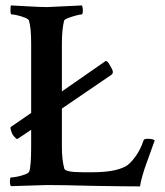

<svg xmlns="http://www.w3.org/2000/svg" viewBox="-20 -666 592 689"><path d="M482.4 2.9Q456.1 2.9 414.6 2.4Q373 2 316.4 1Q204.1 -2 149.4 -2L19.5 2Q15.6 -2 15.6 -13.7Q15.6 -29.3 19.5 -29.3Q28.3 -29.3 42.5 -32.2Q56.6 -35.2 69.8 -40Q83 -44.9 85 -50.8Q91.8 -70.3 91.8 -139.6V-200.2L42 -167Q39.1 -167 31.7 -174.8Q24.4 -182.6 22.5 -189.5Q14.6 -209 19.5 -210.9L91.8 -260.7V-510.7Q91.8 -566.4 84 -591.8Q82 -597.7 69.8 -602.5Q57.6 -607.4 43.5 -610.8Q29.3 -614.3 21.5 -614.3Q17.6 -614.3 17.6 -628.9Q17.6 -644.5 19.5 -646.5L74.2 -643.6Q123 -640.6 149.4 -640.6L274.4 -646.5Q277.3 -637.7 277.3 -630.9Q277.3 -614.3 273.4 -614.3Q267.6 -614.3 252.9 -610.4Q238.3 -606.4 225.1 -601.6Q211.9 -596.7 210 -591.8Q206.1 -576.2 204.1 -555.7Q202.1 -535.2 202.1 -507.8V-337.9L359.4 -447.3Q365.2 -447.3 371.1 -437.5Q384.8 -415 384.8 -409.2Q385.7 -403.3 380.9 -398.4L202.1 -276.4V-138.7Q202.1 -91.8 210.9 -60.5Q214.8 -47.9 277.3 -47.9H312.5Q390.6 -47.9 429.7 -68.4Q445.3 -76.2 464.8 -102.5Q484.4 -128.9 495.1 -162.1Q497.1 -168 508.8 -168Q529.3 -168 535.2 -162.1L503.9 -75.2Q498 -59.6 491.2 -35.6Q484.4 -11.7 482.4 2.9Z"/></svg>

Font: Crimson Text SemiBold
Style: Regular
Weight: 600
Designer: Sebastian Kosch
Foundry: Sebastian Kosch
Version: Version 1.100; ttfautohint (v1.8.4)